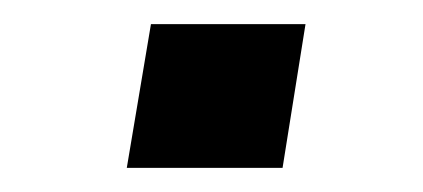

<svg xmlns="http://www.w3.org/2000/svg" viewBox="-20 -353 350 159"><path d="M85 -214 105 -333H233L214 -214Z"/></svg>

Font: Nunito Sans 7pt Expanded
Style: Italic
Weight: 400
Width: 7
Italic angle: -9°
Designer: Vernon Adams
Foundry: Vernon Adams
Version: Version 3.101;gftools[0.9.27]